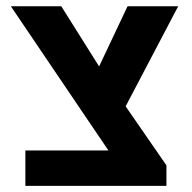

<svg xmlns="http://www.w3.org/2000/svg" viewBox="-20 -605 625 625"><path d="M62.6 0V-115.1H333L15.3 -584.6H179.5L337.3 -333.6L521.8 -66.7V0ZM368.6 -220 278.1 -337 395.2 -584.6H560Z"/></svg>

Font: Heebo
Style: Regular
Weight: 400
Designer: Oded Ezer
Foundry: Ezer Type House
Version: Version 3.100